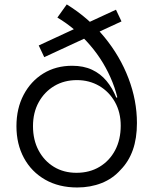

<svg xmlns="http://www.w3.org/2000/svg" viewBox="-20 -840 700 870"><path d="M307 -542Q358.5 -542 397 -524Q435.5 -506 462.5 -473.5Q489.5 -441 507 -397.5L526 -403.5L600.5 -282.5Q600.5 -213 581.8 -160.2Q563 -107.5 526.5 -70.5Q491 -30.5 440.5 -10.5Q390 9.5 330 9.5Q246.5 9.5 184.5 -26Q122.5 -61.5 88.5 -124.2Q54.5 -187 54.5 -268Q54.5 -348.5 87 -410.2Q119.5 -472 176.2 -507Q233 -542 307 -542ZM328.5 -477Q271 -477 226.2 -450.5Q181.5 -424 155.5 -377Q129.5 -330 129.5 -268.5Q129.5 -206 154.8 -158.5Q180 -111 224.2 -84Q268.5 -57 326.5 -57Q386 -57 431.2 -84.2Q476.5 -111.5 501.8 -159.5Q527 -207.5 527 -270.5Q527 -331 500.8 -377.8Q474.5 -424.5 429.5 -450.8Q384.5 -477 328.5 -477ZM282.5 -820Q382 -758.5 453 -672Q524 -585.5 562.2 -485.2Q600.5 -385 600.5 -282.5L527 -270.5Q527 -373.5 490 -466.8Q453 -560 388.2 -635.2Q323.5 -710.5 240 -760.5ZM180.5 -581 155.5 -634 505.5 -796 530.5 -743Z"/></svg>

Font: Hepta Slab
Style: Regular
Weight: 400
Designer: Michael LaGattuta
Foundry: Michael LaGattuta
Version: Version 1.100